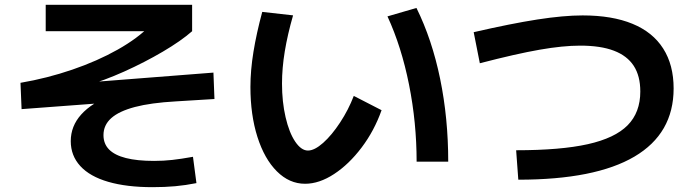

<svg xmlns="http://www.w3.org/2000/svg" viewBox="-20 -742 2852 791"><path d="M271.5 -160.5Q271.5 -222.4 314.6 -270.3Q357.6 -318.2 443.7 -352.6L447 -320.7L68.9 -292.4L64.4 -400.8Q174.5 -419.6 277.9 -455.1Q381.4 -490.5 464.9 -537.6Q548.4 -584.7 599.5 -637.5L637.2 -613.4H168.3V-722.3H771.5V-613.4Q725.8 -573.3 650.7 -529.1Q575.7 -485 491.6 -447.2Q407.4 -409.5 335.4 -389.3L306.8 -399.8L859.3 -442.9L863.5 -334.1L704.4 -324.3Q601.3 -318.5 535.7 -301.2Q470.1 -283.8 438.2 -255.2Q406.3 -226.6 406.3 -185.4Q406.3 -149.6 429.4 -126.1Q452.6 -102.6 498.8 -90.9Q544.9 -79.1 614.8 -79.1Q653.8 -79.1 689.4 -83.1Q724.9 -87 775 -96L789.3 12.4Q744.8 21.3 701.9 25.2Q658.9 29.1 608.1 29.1Q501.7 29.1 426 7.1Q350.2 -14.9 310.9 -57.8Q271.5 -100.7 271.5 -160.5Z M1011.7 -383.6Q1011.7 -451.9 1024.2 -528.6Q1036.7 -605.3 1060.4 -693L1187.4 -678.7Q1164.7 -599.9 1153.2 -530.3Q1141.8 -460.8 1141.8 -397.6Q1141.8 -322.7 1156.5 -259.2Q1171.2 -195.7 1196 -158.8Q1220.9 -121.8 1248.7 -121.8Q1275.7 -121.8 1311.3 -153.4Q1346.9 -185.1 1381.2 -237.4Q1415.6 -289.7 1437.5 -346.9L1552 -288Q1521.9 -203.2 1469.8 -134.2Q1417.7 -65.2 1356.5 -25.1Q1295.2 15.1 1236.8 15.1Q1172 15.1 1120.7 -36.1Q1069.4 -87.2 1040.5 -178Q1011.7 -268.7 1011.7 -383.6ZM1576.3 -674.5 1695.7 -709.3Q1760 -579.1 1793.3 -417.1Q1826.6 -255.1 1826.6 -76H1696.4Q1696.4 -236.6 1665.2 -393Q1634 -549.5 1576.3 -674.5Z M2617.9 -365Q2617.9 -429.1 2590.9 -470.7Q2563.8 -512.3 2509.2 -533.1Q2454.5 -554 2370.4 -554Q2299 -554 2203.1 -537.2Q2107.2 -520.5 1956.8 -481.4L1931.5 -609.4Q2085.3 -644.8 2193.8 -661.7Q2302.3 -678.5 2380.3 -678.5Q2501.9 -678.5 2585.6 -644Q2669.3 -609.6 2712.2 -542Q2755.2 -474.5 2755.2 -377.5Q2755.2 -191.9 2593.7 -96.8Q2432.2 -1.7 2115.3 -1.7L2106.4 -123Q2289.9 -123 2401.7 -148Q2513.5 -173 2565.7 -225.9Q2617.9 -278.8 2617.9 -365Z"/></svg>

Font: Pretendard JP Variable
Style: Regular
Weight: 400
Designer: Base glyphs from Inter by Rasmus Andersson; Hangul glyphs from Noto Sans CJK(Source Han Sans) by Jang Soo-young and Kang
Foundry: Kil Hyung-jin
Version: Version 1.307;Glyphs 3.2 (3192)